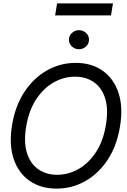

<svg xmlns="http://www.w3.org/2000/svg" viewBox="-20 -1111 755 1141"><path d="M316.4 9.8Q222.2 9.8 155.8 -36.4Q89.4 -82.5 61 -167.5Q32.7 -252.4 51.8 -368.7Q70.8 -482.9 125.5 -565.4Q180.2 -647.9 259 -692.6Q337.9 -737.3 429.7 -737.3Q523.9 -737.3 589.8 -690.9Q655.8 -644.5 684.1 -559.6Q712.4 -474.6 692.9 -357.9Q674.3 -244.1 619.9 -161.6Q565.4 -79.1 486.8 -34.7Q408.2 9.8 316.4 9.8ZM319.3 -72.3Q386.7 -72.3 447 -106.7Q507.3 -141.1 550.5 -207.3Q593.8 -273.4 609.4 -368.7Q625 -462.4 605 -526.1Q585 -589.8 538.1 -622.6Q491.2 -655.3 426.3 -655.3Q358.9 -655.3 298.3 -620.8Q237.8 -586.4 194.6 -520.3Q151.4 -454.1 135.3 -357.9Q120.1 -265.1 140.4 -201.4Q160.6 -137.7 207.8 -105Q254.9 -72.3 319.3 -72.3ZM449.2 -818.4Q424.8 -818.4 407.2 -835Q389.6 -851.6 389.6 -875Q389.6 -898.4 407.2 -915Q424.8 -931.6 449.2 -931.6Q473.6 -931.6 491.5 -915Q509.3 -898.4 508.8 -875Q509.3 -851.6 491.5 -835Q473.6 -818.4 449.2 -818.4ZM651.4 -1090.8 639.6 -1019.5H307.6L319.3 -1090.8Z"/></svg>

Font: Inter Tight
Style: Italic
Weight: 400
Italic angle: -9.39999°
Designer: Rasmus Andersson
Foundry: rsms
Version: Version 3.002